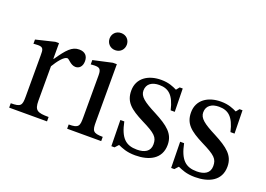

<svg xmlns="http://www.w3.org/2000/svg" viewBox="-99 -927 1652 1192"><g transform="rotate(20 727.5 -331.0)"><path d="M279 0V-29C204 -29 185 -39 185 -102V-330C209 -370 241 -412 264 -412C276 -412 296 -378 329 -378C351 -378 373 -394 373 -432C373 -466 354 -488 315 -488C267 -488 237 -453 186 -379H183V-482H159L35 -452V-424C35 -424 46 -426 66 -426C102 -426 102 -408 102 -372V-97C102 -41 95 -29 29 -29V0Z M637 0V-28C570 -28 565 -43 565 -101V-482H539L413 -454V-425C413 -425 424 -427 438 -427C467 -427 482 -423 482 -380V-101C482 -44 479 -28 412 -28V0ZM525 -560C560 -560 582 -586 582 -617C582 -647 560 -673 525 -673C490 -673 468 -647 468 -617C468 -586 491 -560 525 -560Z M707 8H728L749 -15H751C777 -4 807 11 865 11C955 11 1033 -25 1033 -119C1033 -193 984 -230 893 -278C809 -321 776 -346 776 -385C776 -430 811 -451 857 -451C918 -451 955 -422 977 -327H1004L1001 -480H981L964 -459H963C938 -471 908 -485 858 -485C772 -485 705 -441 705 -359C705 -285 746 -250 837 -204C930 -158 949 -139 949 -92C949 -45 913 -26 863 -26C789 -26 751 -61 730 -164H704Z M1102 8H1123L1144 -15H1146C1172 -4 1202 11 1260 11C1350 11 1428 -25 1428 -119C1428 -193 1379 -230 1288 -278C1204 -321 1171 -346 1171 -385C1171 -430 1206 -451 1252 -451C1313 -451 1350 -422 1372 -327H1399L1396 -480H1376L1359 -459H1358C1333 -471 1303 -485 1253 -485C1167 -485 1100 -441 1100 -359C1100 -285 1141 -250 1232 -204C1325 -158 1344 -139 1344 -92C1344 -45 1308 -26 1258 -26C1184 -26 1146 -61 1125 -164H1099Z"/></g></svg>

Font: STIX Two Text
Style: Regular
Weight: 400
Designer: Ross Mills, John Hudson & Paul Hanslow, Tiro Typeworks Ltd; with prior portions MicroPress Inc., and Coen Hoffman.
Foundry: Tiro Typeworks Ltd
Version: Version 2.13 b171